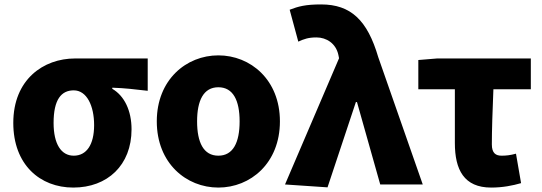

<svg xmlns="http://www.w3.org/2000/svg" viewBox="-20 -833 2447 867"><path d="M311 14C465 14 574 -87 574 -249C574 -333 542 -400 487 -432V-437C546 -435 585 -430 647 -423V-569H319C176 -569 40 -474 40 -278C40 -89 161 14 311 14ZM313 -130C256 -130 222 -183 222 -278C222 -384 257 -425 313 -425C372 -425 405 -355 405 -268C405 -180 371 -130 313 -130Z M966 14C1111 14 1244 -96 1244 -285C1244 -473 1111 -583 966 -583C821 -583 688 -473 688 -285C688 -96 821 14 966 14ZM966 -130C899 -130 870 -190 870 -285C870 -379 899 -439 966 -439C1033 -439 1062 -379 1062 -285C1062 -190 1033 -130 966 -130Z M1459 13 1587 -372H1592L1697 0H1889L1688 -575C1639 -742 1564 -813 1430 -813C1359 -813 1327 -804 1288 -789L1327 -645C1353 -657 1373 -664 1409 -664C1454 -664 1497 -637 1508 -585L1511 -570L1267 0Z M2198 14C2250 14 2295 5 2333 -6L2310 -139C2284 -132 2266 -130 2245 -130C2219 -130 2201 -141 2201 -181C2201 -242 2204 -336 2208 -430H2377V-569H1954L1869 -562V-430H2034V-187C2034 -67 2075 14 2198 14Z"/></svg>

Font: Noto Sans JP Black
Style: Regular
Weight: 900
Designer: Ryoko NISHIZUKA 西塚涼子 (kana, bopomofo & ideographs); Paul D. Hunt (Latin, Greek & Cyrillic); Sandoll Communications 산돌커뮤니
Foundry: Adobe
Version: Version 2.002;hotconv 1.0.116;makeotfexe 2.5.65601